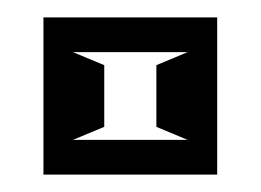

<svg xmlns="http://www.w3.org/2000/svg" viewBox="-20 -659 300 221"><path d="M230 -639H30V-458H230ZM64 -599H196L160 -584V-513L196 -498H64L100 -513V-584Z"/></svg>

Font: Banana Brick
Style: Regular
Weight: 400
Designer: artmaker
Foundry: artmaker
Version: Version 4.000 2011 initial release